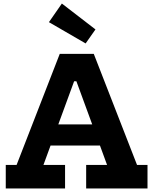

<svg xmlns="http://www.w3.org/2000/svg" viewBox="-20 -1063 864 1083"><path d="M618.5 -361.5V-242H199V-361.5ZM753 -132.5H812V0H466V-132.5H584L380.5 -687.5L456.5 -604.5H358.5L428.5 -687.5L225 -132.5H347V0H12.5V-132.5H73.5L317 -759H509ZM329 -1043 256 -938 463 -818 518.5 -897Z"/></svg>

Font: Hepta Slab
Style: Bold
Weight: 700
Designer: Michael LaGattuta
Foundry: Michael LaGattuta
Version: Version 1.100